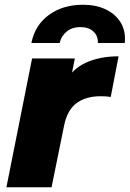

<svg xmlns="http://www.w3.org/2000/svg" viewBox="-20 -788 546 808"><path d="M7 0 115 -542H295L264 -388L246 -432Q282 -497 341 -524Q400 -551 479 -551L446 -380Q434 -382 424 -382.5Q414 -383 403 -383Q341 -383 301.5 -353.5Q262 -324 249 -256L197 0ZM112 -607Q127 -682 185.5 -725Q244 -768 330 -768Q384 -768 425 -748.5Q466 -729 488 -693Q510 -657 505 -607H392Q393 -637 373 -655.5Q353 -674 318 -674Q284 -674 261 -655.5Q238 -637 231 -607Z"/></svg>

Font: Montserrat Thin ExtraBold
Style: Italic
Weight: 800
Italic angle: -11.3°
Version: Version 9.000